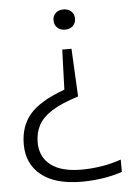

<svg xmlns="http://www.w3.org/2000/svg" viewBox="-53 -588 573 828"><g transform="rotate(-5 233.0 -173.5)"><path d="M253 -547Q273.5 -547 286.5 -535Q299.5 -523 299.5 -504Q299.5 -484 286.8 -471.8Q274 -459.5 253 -459.5Q232 -459.5 219.2 -471.8Q206.5 -484 206.5 -504Q206.5 -523 219 -535Q231.5 -547 253 -547ZM273 -375 283.5 -167.5Q211 -145 169.5 -119Q128 -93 110.2 -60.2Q92.5 -27.5 92.5 15Q92.5 77.5 138 112.8Q183.5 148 270.5 148Q313.5 148 356.8 141.2Q400 134.5 443 119.5V173Q362.5 200 266.5 200Q153 200 92.5 151.2Q32 102.5 32 18Q32 -60.5 75.8 -111.8Q119.5 -163 227 -202L233 -375Z"/></g></svg>

Font: Encode Sans SmExp Lt
Style: Regular
Weight: 300
Width: 6
Designer: Multiple Designers
Foundry: Impallari Type
Version: Version 3.002; ttfautohint (v1.8.3) -l 8 -r 50 -G 200 -x 14 